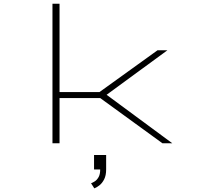

<svg xmlns="http://www.w3.org/2000/svg" viewBox="-20 -770 1140 1032"><path d="M262 0V-750H300V-275H514.5L827 -500H880L553 -260.5L906 0H853L518.5 -243H300V0ZM485.5 141V63H550.5V141Q550.5 173 539.8 194Q529 215 514 226.5Q499 238 487 242.5L469.5 215Q478 212 489.5 204.8Q501 197.5 509.8 182.2Q518.5 167 518.5 141Z"/></svg>

Font: Trispace Expanded Thin
Style: Regular
Weight: 100
Width: 7
Designer: Tyler Finck
Foundry: Etcetera Type Company
Version: Version 1.210; ttfautohint (v1.8.3)